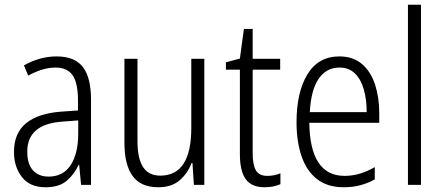

<svg xmlns="http://www.w3.org/2000/svg" viewBox="-20 -780 1869 810"><path d="M219 -542Q295 -542 329.5 -497.5Q364 -453 364 -359V0H322L314 -85H312Q293 -44 261 -17Q229 10 172 10Q106 10 72.5 -33Q39 -76 39 -139Q39 -219 90.5 -260.5Q142 -302 238 -309L309 -314V-355Q309 -431 286 -463Q263 -495 214 -495Q161 -495 99 -461L81 -504Q112 -522 147 -532Q182 -542 219 -542ZM244 -267Q95 -257 95 -140Q95 -88 119 -61.5Q143 -35 185 -35Q247 -35 278.5 -84Q310 -133 310 -216V-272Z M842 -532V0H798L792 -92H788Q772 -49 738 -19.5Q704 10 648 10Q574 10 539.5 -37.5Q505 -85 505 -176V-532H560V-186Q560 -110 584 -74.5Q608 -39 656 -39Q787 -39 787 -240V-532Z M1108 -38Q1123 -38 1137.5 -41Q1152 -44 1163 -49V-3Q1150 3 1133 6.5Q1116 10 1096 10Q1041 10 1016.5 -24.5Q992 -59 992 -130V-486H933V-517L992 -533L1009 -658H1046V-532H1162V-486H1046V-133Q1046 -85 1059.5 -61.5Q1073 -38 1108 -38Z M1412 -542Q1470 -542 1507.5 -509.5Q1545 -477 1562.5 -422.5Q1580 -368 1580 -303V-262H1285Q1286 -152 1323 -95Q1360 -38 1434 -38Q1498 -38 1561 -75V-23Q1532 -7 1500 1.5Q1468 10 1430 10Q1362 10 1318 -24Q1274 -58 1252.5 -120Q1231 -182 1231 -264Q1231 -391 1277 -466.5Q1323 -542 1412 -542ZM1412 -495Q1357 -495 1324.5 -448Q1292 -401 1287 -307H1527Q1527 -359 1515 -402Q1503 -445 1477.5 -470Q1452 -495 1412 -495Z M1756 0H1701V-760H1756Z"/></svg>

Font: Noto Sans Telugu Condensed Light
Style: Regular
Weight: 300
Width: 3
Designer: Jelle Bosma - Monotype Design Team
Foundry: Monotype Imaging Inc.
Version: Version 2.005; ttfautohint (v1.8.4.7-5d5b)